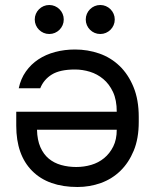

<svg xmlns="http://www.w3.org/2000/svg" viewBox="-20 -738 620 768"><path d="M280 -540Q238 -540 200.5 -530Q163 -520 133.5 -500.5Q104 -481 83.5 -452Q63 -423 55 -385H141Q155 -420 187.5 -440Q220 -460 280 -460Q310 -460 339.5 -451Q369 -442 393 -422Q417 -402 432 -370Q447 -338 447 -291H45V-235Q45 -118 109 -54Q173 10 290 10Q339 10 383.5 -6Q428 -22 461.5 -54.5Q495 -87 515 -135.5Q535 -184 535 -250V-270Q535 -339 514 -390Q493 -441 458 -474.5Q423 -508 377 -524Q331 -540 280 -540ZM447 -219Q447 -180 433 -152Q419 -124 396.5 -105.5Q374 -87 345 -78.5Q316 -70 285 -70Q253 -70 224.5 -78Q196 -86 175 -103.5Q154 -121 141.5 -149.5Q129 -178 128 -219ZM177 -602Q165 -602 154.5 -606.5Q144 -611 136 -619Q128 -627 123.5 -637.5Q119 -648 119 -660Q119 -672 123.5 -682.5Q128 -693 136 -701Q144 -709 154.5 -713.5Q165 -718 177 -718Q189 -718 199.5 -713.5Q210 -709 218 -701Q226 -693 230.5 -682.5Q235 -672 235 -660Q235 -648 230.5 -637.5Q226 -627 218 -619Q210 -611 199.5 -606.5Q189 -602 177 -602ZM381 -602Q369 -602 358.5 -606.5Q348 -611 340 -619Q332 -627 327.5 -637.5Q323 -648 323 -660Q323 -672 327.5 -682.5Q332 -693 340 -701Q348 -709 358.5 -713.5Q369 -718 381 -718Q393 -718 403.5 -713.5Q414 -709 422 -701Q430 -693 434.5 -682.5Q439 -672 439 -660Q439 -648 434.5 -637.5Q430 -627 422 -619Q414 -611 403.5 -606.5Q393 -602 381 -602Z"/></svg>

Font: Golos Text VF
Style: Regular
Weight: 400
Designer: A.Korolkova, Vitaly Kuzmin
Foundry: ParaType Ltd
Version: Version 2.003